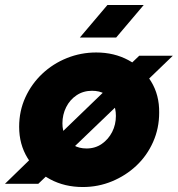

<svg xmlns="http://www.w3.org/2000/svg" viewBox="-45 -739 715 772"><path d="M237 -133 188 -192 387 -384 437 -325ZM541 -410 473 -475 515 -515H650ZM-25 0 86 -108 152 -41 109 0ZM288 13Q215 13 157 -18Q99 -49 65.5 -104Q32 -159 32 -229Q32 -293 57 -347.5Q82 -402 125 -442.5Q168 -483 224 -505.5Q280 -528 342 -528Q414 -528 471.5 -497Q529 -466 562.5 -411.5Q596 -357 595 -286Q595 -223 570.5 -168Q546 -113 503.5 -73Q461 -33 405.5 -10Q350 13 288 13ZM303 -142Q338 -142 364.5 -160.5Q391 -179 406 -208.5Q421 -238 421 -273Q421 -303 409.5 -326Q398 -349 376.5 -361.5Q355 -374 325 -374Q290 -374 263 -356Q236 -338 221 -308Q206 -278 206 -243Q206 -214 217.5 -191Q229 -168 251 -155Q273 -142 303 -142ZM276 -588 387 -719H533L422 -588Z"/></svg>

Font: MuseoModerno Thin ExtraBold
Style: Italic
Weight: 800
Italic angle: -9°
Version: Version 1.003